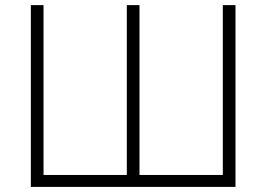

<svg xmlns="http://www.w3.org/2000/svg" viewBox="-20 -734 1046 754"><path d="M904.8 0H101.1V-713.9H150.9V-46.9H478V-713.9H527.8V-46.9H855V-713.9H904.8Z"/></svg>

Font: Zoram GWebM Light
Style: Regular
Weight: 300
Foundry: Ascender Corporation
Version: Version 1.000